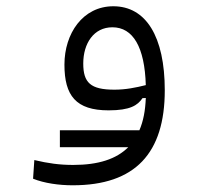

<svg xmlns="http://www.w3.org/2000/svg" viewBox="-20 -354 626 598"><path d="M206.5 223.1C401.4 223.1 493.2 123 493.2 -72.8C493.2 -240.2 434.6 -334.5 333 -334.5C237.8 -334.5 180.7 -249.5 180.7 -152.8C180.7 -56.2 216.3 -10.3 318.4 -10.3C385.3 -10.3 408.7 -25.9 423.8 -48.3L434.1 -48.8C432.6 -9.3 426.3 23.9 414.1 51.8H166.5V104.5H379.4C342.3 141.6 286.1 159.7 208 159.7C165.5 159.7 130.4 154.8 86.9 144.5L83 202.6C118.2 216.8 164.1 223.1 206.5 223.1ZM434.1 -88.9C402.8 -81.1 371.6 -74.7 336.4 -74.7C261.7 -74.7 239.3 -96.7 239.3 -156.2C239.3 -218.8 272 -269 330.1 -269C394.5 -269 430.7 -207 434.1 -88.9Z"/></svg>

Font: Cascadia Mono Light
Style: Regular
Weight: 300
Monospace: yes
Designer: Aaron Bell
Foundry: Saja Typeworks
Version: Version 2404.023